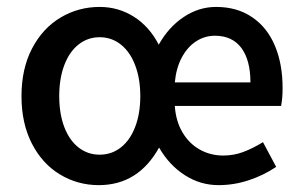

<svg xmlns="http://www.w3.org/2000/svg" viewBox="-20 -522 873 554"><path d="M603.5 -502Q664.1 -502 707.5 -472.4Q751 -442.9 773.2 -390.1Q795.4 -337.4 795.4 -268.1Q795.4 -237.3 791 -216.3H484.4Q487.3 -172.9 506.3 -140.4Q525.4 -107.9 556.2 -90.6Q586.9 -73.2 624 -73.2Q654.3 -73.2 681.4 -83.3Q708.5 -93.3 738.8 -111.8L776.9 -40.5Q740.7 -16.1 698 -2Q655.3 12.2 610.4 12.2Q558.1 12.2 513.2 -16.6Q468.3 -45.4 439 -96.2Q378.9 12.2 265.1 12.2Q204.1 12.2 153.1 -18.6Q102.1 -49.3 72 -107.7Q42 -166 42 -244.6Q42 -323.7 72.5 -382.1Q103 -440.4 154.5 -471.2Q206.1 -502 267.6 -502Q321.8 -502 366.5 -473.6Q411.1 -445.3 438 -393.1Q466.8 -444.3 510.3 -473.1Q553.7 -502 603.5 -502ZM484.4 -284.2H702.6Q702.6 -348.6 676.3 -383.8Q649.9 -418.9 600.1 -418.9Q570.8 -418.9 545.9 -402.8Q521 -386.7 504.6 -356.2Q488.3 -325.7 484.4 -284.2ZM267.6 -414.6Q232.9 -414.6 206.3 -393.3Q179.7 -372.1 165.3 -333.5Q150.9 -294.9 150.9 -244.6Q150.9 -194.3 165.3 -156Q179.7 -117.7 206.3 -96.7Q232.9 -75.7 267.6 -75.7Q302.2 -75.7 328.9 -96.7Q355.5 -117.7 370.1 -156Q384.8 -194.3 384.8 -244.6Q384.8 -294.9 370.1 -333.5Q355.5 -372.1 328.9 -393.3Q302.2 -414.6 267.6 -414.6Z"/></svg>

Font: Varta
Style: Bold
Weight: 700
Designer: Joana Correia, Viktoriya Grabowska, Eben Sorkin
Foundry: Sorkin Type
Version: Version 1.002; ttfautohint (v1.3) -l 8 -r 24 -G 200 -x 12 -H